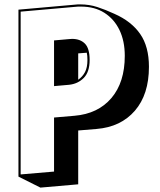

<svg xmlns="http://www.w3.org/2000/svg" viewBox="-20 -794 730 874"><path d="M64 10V-750L323 -773Q329 -774 334.5 -774Q340 -774 346 -774Q386 -774 423 -762Q460 -750 501 -731Q578 -697 618 -639.5Q658 -582 658 -490Q658 -364 594 -290Q530 -216 420 -207L336 -200V45L164 60ZM319 -267Q426 -276 487 -347.5Q548 -419 548 -540Q548 -607 524 -657Q500 -707 455.5 -735.5Q411 -764 348 -764Q342 -764 336 -764Q330 -764 324 -763L74 -741V0L226 -13V-259ZM226 -610 294 -616Q298 -616 301.5 -616.5Q305 -617 308 -617Q345 -617 366.5 -595.5Q388 -574 388 -521Q388 -466 361 -439Q334 -412 294 -408L226 -402ZM336 -431Q356 -445 367 -466Q378 -487 378 -521Q378 -542 375 -554L336 -551Z"/></svg>

Font: Rampart One
Style: Regular
Weight: 400
Designer: Fontworks Inc.
Foundry: Fontworks Inc.
Version: Version 1.100